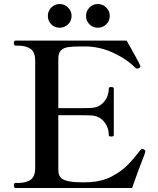

<svg xmlns="http://www.w3.org/2000/svg" viewBox="-20 -935 785 955"><path d="M703 -181Q703 -177 698 -165Q668 -89 637 0H57Q49 0 49 -13Q49 -25 57 -25H70Q110 -25 132.5 -41Q155 -57 155 -100V-633Q155 -676 132 -692Q109 -708 70 -708H57Q49 -708 49 -721Q49 -733 57 -733H610Q629 -700 652.5 -657Q676 -614 677 -609Q678 -607 678 -604Q678 -599 671 -596Q668 -594 663 -594Q657 -594 654 -597Q611 -641 543 -672.5Q475 -704 402 -704H381Q340 -704 318 -700.5Q296 -697 283 -684Q270 -671 270 -642V-397H353Q411 -397 430 -398Q472 -399 496.5 -427.5Q521 -456 521 -495Q521 -499 524 -500.5Q527 -502 533 -502Q546 -502 546 -495V-263Q546 -256 533 -256Q527 -256 524 -257.5Q521 -259 521 -263Q521 -302 496.5 -331Q472 -360 430 -361Q411 -362 353 -362H270V-92Q270 -57 290.5 -44.5Q311 -32 357 -29Q369 -28 393 -28Q415 -28 428 -29Q490 -33 537 -58Q584 -83 615 -114.5Q646 -146 679 -190Q682 -194 688 -194Q691 -194 695 -192Q703 -189 703 -181ZM277 -915Q252 -915 235 -897.5Q218 -880 218 -856Q218 -831 235 -814Q252 -797 277 -797Q301 -797 318.5 -814Q336 -831 336 -856Q336 -880 318.5 -897.5Q301 -915 277 -915ZM467 -915Q442 -915 425 -897.5Q408 -880 408 -856Q408 -831 425 -814Q442 -797 467 -797Q491 -797 508.5 -814Q526 -831 526 -856Q526 -880 508.5 -897.5Q491 -915 467 -915Z"/></svg>

Font: Shippori Mincho SemiBold
Style: Regular
Weight: 600
Designer: FONTDASU
Foundry: FONTDASU / Google Inc. / but / Adobe
Version: Version 3.110; ttfautohint (v1.8.3)